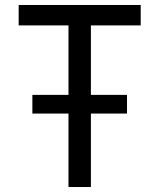

<svg xmlns="http://www.w3.org/2000/svg" viewBox="-20 -751 640 771"><path d="M110 -295V-370H490V-295ZM255 0V-649H55V-731H545V-649H345V0Z"/></svg>

Font: JetBrains Mono Zero
Style: Regular-Zero
Weight: 400
Designer: Philipp Nurullin, Konstantin Bulenkov
Foundry: JetBrains
Version: Version 2.211